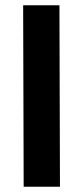

<svg xmlns="http://www.w3.org/2000/svg" viewBox="-20 -710 318 730"><path d="M68 -690H206L208 0H70Z"/></svg>

Font: Panefresco 999wt
Style: Regular
Weight: 900
Version: Version 1.001